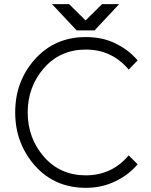

<svg xmlns="http://www.w3.org/2000/svg" viewBox="-20 -890 723 922"><path d="M230 -870 348 -744H434L552 -870H470L391 -792L312 -870ZM392 -712Q244 -712 149 -607Q102 -555 77.5 -491Q53 -427 53 -350Q53 -274 77.5 -210Q102 -146 149 -93Q244 12 392 12Q468 12 531 -18Q563 -33 590.5 -53.5Q618 -74 641 -101L598 -144Q517 -48 392 -48Q270 -48 192 -136Q113 -226 113 -350Q113 -474 192 -564Q270 -652 392 -652Q517 -652 598 -556L641 -600Q618 -627 590.5 -647.5Q563 -668 531 -683Q500 -698 465 -705Q430 -712 392 -712Z"/></svg>

Font: Unageo Variable
Style: Regular
Weight: 300
Designer: Richard Sepsi
Foundry: Richard Sepsi
Version: Version 2.200